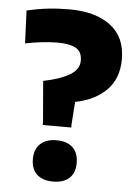

<svg xmlns="http://www.w3.org/2000/svg" viewBox="-54 -789 598 838"><g transform="rotate(5 245.5 -369.5)"><path d="M144 -248 129 -426Q200 -440 242.5 -464.5Q285 -489 285 -528Q285 -568 257 -583Q229 -598 178 -598Q142 -598 102.5 -593Q63 -588 36 -582L30 -726Q78 -737 122.5 -742Q167 -747 216 -747Q331 -747 397 -697Q463 -647 463 -550Q463 -465 412 -414Q361 -363 276 -347L269 -249V-234H144ZM210 8Q165 8 139.5 -15Q114 -38 114 -82Q114 -126 139.5 -149.5Q165 -173 210 -173Q256 -173 281 -149.5Q306 -126 306 -82Q306 -38 281 -15Q256 8 210 8Z"/></g></svg>

Font: Encode Sans Normal
Style: ExtraBold
Weight: 800
Designer: Pablo Impallari, Andres Torresi
Foundry: Pablo Impallari, Andres Torresi
Version: Version 1.000; ttfautohint (v1.00) -l 8 -r 50 -G 200 -x 14 -